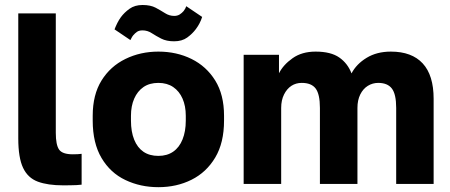

<svg xmlns="http://www.w3.org/2000/svg" viewBox="-20 -755 1845 788"><path d="M240 5.7Q176 5.7 135.2 -9.5Q94.3 -24.7 74.7 -66.2Q55 -107.7 55 -187V-700H209V-209.7Q209 -160.5 222.5 -141.1Q236 -121.7 279 -121.7Q291 -121.7 299 -122.2Q307 -122.7 315 -123.7V2.9Q305 4.2 293.7 4.7Q282.3 5.2 268.8 5.4Q255.2 5.7 240 5.7Z M630 13.2Q556.3 13.2 494.6 -16.2Q432.8 -45.5 396.7 -106.6Q360.5 -167.7 360.5 -260V-280Q360.5 -366.3 396.7 -424.6Q432.8 -482.8 494.6 -513Q556.3 -543.2 630 -543.2Q705 -543.2 766.1 -513Q827.2 -482.8 863.3 -424.6Q899.5 -366.3 899.5 -280V-260Q899.5 -169 863.3 -108.4Q827.2 -47.8 766.1 -17.3Q705 13.2 630 13.2ZM630 -115.2Q665.8 -115.2 690.9 -132.6Q716 -150 729.2 -182.9Q742.5 -215.8 742.5 -260V-280Q742.5 -319.8 729.2 -350.2Q716 -380.5 690.9 -397.7Q665.8 -414.8 630 -414.8Q593.7 -414.8 568.8 -397.7Q544 -380.5 530.8 -350.2Q517.5 -319.8 517.5 -280V-260Q517.5 -214.2 530.8 -181.6Q544 -149 568.8 -132.1Q593.7 -115.2 630 -115.2ZM744.5 -729.5 809.7 -685.5Q805.3 -671.5 798.7 -659Q792.1 -646.5 783.8 -635.5Q769.7 -616.5 748.4 -601Q727.1 -585.5 694.6 -585.5Q663.1 -585.5 641.5 -596.6Q620 -607.7 602.6 -619Q585.2 -630.3 565 -630.3Q550.7 -630.3 542.1 -624.3Q533.6 -618.2 527.1 -610.5Q523.4 -606.2 520.5 -600.7Q517.6 -595.3 515.2 -590.5L450 -634.5Q455.5 -648.5 461.8 -661Q468.1 -673.5 476.1 -684.5Q490 -703.5 511.6 -719Q533.2 -734.5 565 -734.5Q598 -734.5 619.1 -723.2Q640.2 -711.8 657.6 -700.8Q675 -689.7 695 -689.7Q708.2 -689.7 717.6 -695.7Q726.9 -701.7 733.7 -709.7Q737.5 -714.5 740.3 -719.8Q743 -725.2 744.5 -729.5Z M980 0V-530H1125V-454.3Q1142.5 -489 1180.8 -516.1Q1219 -543.2 1275.2 -543.2Q1337.7 -543.2 1372.3 -519.1Q1407 -495 1422.7 -453.8Q1442.8 -492.2 1484.7 -517.7Q1526.5 -543.2 1584.2 -543.2Q1670 -543.2 1714.8 -494.8Q1759.7 -446.3 1759.7 -349.5V0H1606V-312Q1606 -368.3 1588.3 -391.6Q1570.7 -414.8 1532.2 -414.8Q1509.2 -414.8 1489.6 -402.7Q1470 -390.5 1458.5 -367.2Q1447 -343.8 1447 -312V0H1293V-312Q1293 -368.3 1275.6 -391.6Q1258.2 -414.8 1218.5 -414.8Q1194.5 -414.8 1175.9 -402.7Q1157.3 -390.5 1145.7 -367.2Q1134 -343.8 1134 -312V0Z"/></svg>

Font: Golos Text
Style: Regular
Weight: 400
Designer: A.Korolkova, Vitaly Kuzmin
Foundry: ParaType Ltd
Version: Version 2.004